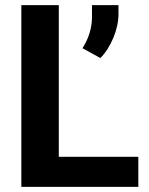

<svg xmlns="http://www.w3.org/2000/svg" viewBox="-20 -731 582 751"><path d="M210 -117.7H521V0H63.5V-710.9H210ZM372.6 -503.9 302.7 -542.5Q338.4 -598.6 339.8 -660.6V-710.9H443.4V-676.3Q443.4 -630.9 423.1 -582.5Q402.8 -534.2 372.6 -503.9Z"/></svg>

Font: Robotiche
Style: Bold
Weight: 700
Designer: Google
Version: Version 2.001150; 2014